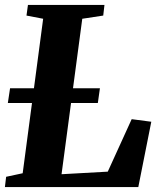

<svg xmlns="http://www.w3.org/2000/svg" viewBox="-24 -763 654 783"><path d="M-4 0 1 -42 68.5 -56.5 152 -686.5 84 -699.5 90 -743H402L397 -699.5L311.5 -686.5L227 -52.5L415.5 -63L513 -277L593 -266.5L540 0ZM8 -343 17 -403H383.5L375 -343Z"/></svg>

Font: Merriweather 48pt ExtraBold
Style: Italic
Weight: 800
Italic angle: -7.8°
Version: Version 2.101